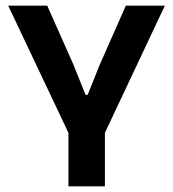

<svg xmlns="http://www.w3.org/2000/svg" viewBox="-20 -659 612 679"><path d="M228.5 -175.5 9 -639H147L240.5 -428.5L282.5 -323.5H290L332 -428.5L425 -639H563L344.5 -175.5ZM222 0V-294.5H351V0Z"/></svg>

Font: Anek Gurmukhi Medium SemiBold
Style: Regular
Weight: 600
Version: Version 1.003